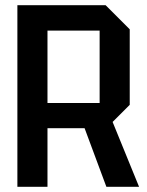

<svg xmlns="http://www.w3.org/2000/svg" viewBox="-20 -720 566 740"><path d="M163 -323H364V-602H163ZM480 -607V-316L414 -250L516 0H390L306 -226H163V0H47V-700H387Z"/></svg>

Font: Tektur SemiCondensed Medium
Style: Regular
Weight: 500
Width: 4
Designer: Adam Jagosz
Foundry: Adam Jagosz
Version: Version 1.005;gftools[0.9.30]